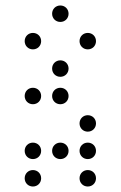

<svg xmlns="http://www.w3.org/2000/svg" viewBox="-20 -700 440 700"><path d="M200 -620C217 -620 230 -633 230 -650C230 -667 217 -680 200 -680C183 -680 170 -667 170 -650C170 -633 183 -620 200 -620ZM100 -520C117 -520 130 -533 130 -550C130 -567 117 -580 100 -580C83 -580 70 -567 70 -550C70 -533 83 -520 100 -520ZM300 -520C317 -520 330 -533 330 -550C330 -567 317 -580 300 -580C283 -580 270 -567 270 -550C270 -533 283 -520 300 -520ZM200 -420C217 -420 230 -433 230 -450C230 -467 217 -480 200 -480C183 -480 170 -467 170 -450C170 -433 183 -420 200 -420ZM100 -320C117 -320 130 -333 130 -350C130 -367 117 -380 100 -380C83 -380 70 -367 70 -350C70 -333 83 -320 100 -320ZM200 -320C217 -320 230 -333 230 -350C230 -367 217 -380 200 -380C183 -380 170 -367 170 -350C170 -333 183 -320 200 -320ZM300 -220C317 -220 330 -233 330 -250C330 -267 317 -280 300 -280C283 -280 270 -267 270 -250C270 -233 283 -220 300 -220ZM100 -120C117 -120 130 -133 130 -150C130 -167 117 -180 100 -180C83 -180 70 -167 70 -150C70 -133 83 -120 100 -120ZM200 -120C217 -120 230 -133 230 -150C230 -167 217 -180 200 -180C183 -180 170 -167 170 -150C170 -133 183 -120 200 -120ZM300 -120C317 -120 330 -133 330 -150C330 -167 317 -180 300 -180C283 -180 270 -167 270 -150C270 -133 283 -120 300 -120ZM100 -20C117 -20 130 -33 130 -50C130 -67 117 -80 100 -80C83 -80 70 -67 70 -50C70 -33 83 -20 100 -20ZM300 -20C317 -20 330 -33 330 -50C330 -67 317 -80 300 -80C283 -80 270 -67 270 -50C270 -33 283 -20 300 -20Z"/></svg>

Font: TINY 5x3 60
Style: Regular
Weight: 150
Designer: Jack Halten Fahnestock
Foundry: Velvetyne Type Foundry
Version: Version 1.002;hotconv 1.0.109;makeotfexe 2.5.65596